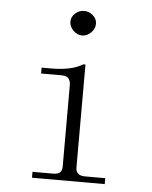

<svg xmlns="http://www.w3.org/2000/svg" viewBox="-50 -733 600 760"><g transform="rotate(5 250.0 -353.0)"><path d="M222.7 -394.5Q222.7 -410.2 214.8 -419.9Q207 -429.7 187.5 -429.7H105.5V-453.1H144.5Q179.7 -453.1 210.9 -459Q242.2 -464.8 269.5 -480.5H277.3V-70.3Q277.3 -54.7 287.1 -46.9Q296.9 -39.1 312.5 -39.1H394.5V-15.6H105.5V-39.1H187.5Q207 -39.1 214.8 -46.9Q222.7 -54.7 222.7 -70.3ZM253.9 -691.4Q273.4 -691.4 289.1 -677.7Q304.7 -664.1 304.7 -644.5Q304.7 -625 289.1 -609.4Q273.4 -593.8 253.9 -593.8Q234.4 -593.8 218.8 -609.4Q203.1 -625 203.1 -644.5Q203.1 -664.1 218.8 -677.7Q234.4 -691.4 253.9 -691.4Z"/></g></svg>

Font: BabelStone Khitan Small Seal
Style: Regular
Weight: 400
Designer: Andrew West
Foundry: BabelStone
Version: Version 13.000